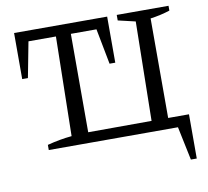

<svg xmlns="http://www.w3.org/2000/svg" viewBox="-88 -746 1113 1026"><g transform="rotate(-10 468.5 -233.0)"><path d="M785 -58H898V182H866L828 0H127V-28Q161 -37 194.5 -43Q228 -49 260 -52L270 -591H121L84 -398H53V-648H558V-398H527L490 -591H351V-57L695 -58L704 -596L610 -618V-648H891V-622Q867 -614 840.5 -608Q814 -602 785 -598Z"/></g></svg>

Font: Piazzolla SC
Style: Regular
Weight: 400
Designer: Juan Pablo del Peral
Foundry: Huerta Tipografica
Version: Version 1.330